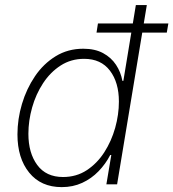

<svg xmlns="http://www.w3.org/2000/svg" viewBox="-20 -748 703 779"><path d="M230.5 11.2Q146 11.2 98.4 -47.6Q50.8 -106.4 50.8 -202.6Q50.8 -264.6 69.1 -326.2Q87.4 -387.7 121.8 -438.5Q156.2 -489.3 205.8 -519.8Q255.4 -550.3 317.9 -550.3Q365.2 -550.3 398.2 -532.5Q431.2 -514.6 450.7 -485.1Q470.2 -455.6 476.6 -419.9H480.5L531.2 -727.5H575.7L455.1 0H411.6L431.6 -119.1H427.2Q408.7 -83 379.9 -53.2Q351.1 -23.4 313.5 -6.1Q275.9 11.2 230.5 11.2ZM235.8 -29.8Q290 -29.8 332 -57.4Q374 -85 403.1 -130.1Q432.1 -175.3 447.3 -229.2Q462.4 -283.2 462.4 -335.9Q462.4 -413.6 426 -461.4Q389.6 -509.3 321.3 -509.3Q268.1 -509.3 226.1 -482.2Q184.1 -455.1 154.8 -410.4Q125.5 -365.7 110.4 -312Q95.2 -258.3 95.2 -205.1Q95.2 -127.4 131.1 -78.6Q167 -29.8 235.8 -29.8ZM371.6 -615.7 377.4 -652.8H663.1L656.7 -615.7Z"/></svg>

Font: Inter 16pt ExtraLight
Style: Italic
Weight: 250
Italic angle: -9.3988°
Version: Version 4.001;git-66647c0bb